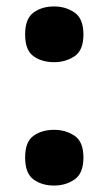

<svg xmlns="http://www.w3.org/2000/svg" viewBox="-20 -567 338 596"><path d="M148 -374Q110 -374 84 -392.5Q58 -411 58 -460Q58 -509 84 -528Q110 -547 148 -547Q184 -547 211.5 -528Q239 -509 239 -460Q239 -411 211.5 -392.5Q184 -374 148 -374ZM148 9Q110 9 84 -10Q58 -29 58 -78Q58 -127 84 -145.5Q110 -164 148 -164Q184 -164 211.5 -145.5Q239 -127 239 -78Q239 -29 211.5 -10Q184 9 148 9Z"/></svg>

Font: Noto Serif Myanmar SemiCondensed Black
Style: Regular
Weight: 900
Width: 4
Designer: Ben Mitchell and the Monotype Design Team
Foundry: Monotype Imaging Inc.
Version: Version 2.106; ttfautohint (v1.8.4.7-5d5b)